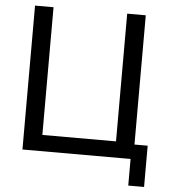

<svg xmlns="http://www.w3.org/2000/svg" viewBox="-58 -781 858 969"><g transform="rotate(5 371.0 -297.0)"><path d="M546.9 -82V-729H641.1V-74.2H708V134.8H627.9V0H80.1V-729H173.8V-82Z"/></g></svg>

Font: Miedinger*
Style: Book
Weight: 400
Version: Version 001.000